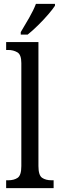

<svg xmlns="http://www.w3.org/2000/svg" viewBox="-20 -979 310 999"><path d="M12 0V-41H23Q53 -41 72 -54Q91 -67 91 -115V-651Q91 -695 70 -707Q49 -719 23 -719H12V-760H180V-115Q180 -67 199 -54Q218 -41 248 -41H259V0ZM88 -812Q109 -847 131.5 -886Q154 -925 167 -959H266V-949Q255 -932 231 -904Q207 -876 178 -847.5Q149 -819 124 -799H88Z"/></svg>

Font: Noto Serif Tamil Condensed
Style: Regular
Weight: 400
Width: 3
Designer: Indian Type Foundry, Tom Grace, and the Monotype Design Team
Foundry: Monotype Imaging Inc.
Version: Version 2.004; ttfautohint (v1.8.4.7-5d5b)